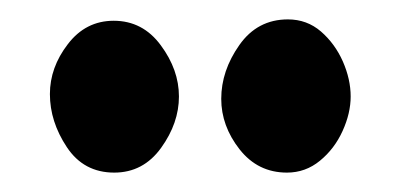

<svg xmlns="http://www.w3.org/2000/svg" viewBox="-20 -660 410 197"><path d="M207 -558.6Q207 -587.4 225.6 -613.8Q244.1 -640.1 275.4 -640.1Q294.9 -640.1 309.3 -627.7Q323.7 -615.2 331.8 -596.9Q339.8 -578.6 339.8 -561Q339.8 -543.9 331.5 -525.6Q323.2 -507.3 308.3 -495.1Q293.5 -482.9 274.4 -482.9Q244.6 -482.9 225.8 -506.8Q207 -530.8 207 -558.6ZM97.2 -482.9Q65.9 -482.9 48.6 -509Q31.2 -535.2 31.2 -563.5Q31.2 -590.8 49.6 -614.7Q67.9 -638.7 96.7 -638.7Q126.5 -638.7 145 -613.5Q163.6 -588.4 163.6 -561Q163.6 -533.7 145.3 -508.3Q127 -482.9 97.2 -482.9Z"/></svg>

Font: Belanosima SemiBold
Style: Regular
Weight: 600
Designer: The DocRepair Project, Santiago Orozco
Foundry: Google
Version: Version 2.000